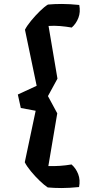

<svg xmlns="http://www.w3.org/2000/svg" viewBox="-20 -803 462 969"><path d="M341 27Q363 46 374.5 75.5Q386 105 379 141Q330 146 291.5 146Q253 146 221 143Q204 132 180.5 109.5Q157 87 136 61.5Q115 36 105 16L160 -244L85 -258L70 -326L165 -370L106 -653Q116 -673 137 -698.5Q158 -724 181.5 -747Q205 -770 222 -780Q254 -783 292.5 -783Q331 -783 380 -778Q387 -742 375.5 -712.5Q364 -683 342 -664Q313 -669 283.5 -671.5Q254 -674 225 -672L270 -406L222 -318L269 -231L224 35Q253 36 282.5 34Q312 32 341 27Z"/></svg>

Font: Langar
Style: Regular
Weight: 400
Designer: Alessia Mazzarella
Foundry: Typeland
Version: Version 1.001; ttfautohint (v1.8.3)